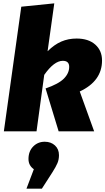

<svg xmlns="http://www.w3.org/2000/svg" viewBox="-20 -784 629 1146"><path d="M264 -478Q304 -518 346 -536Q388 -554 437 -554Q508 -554 548.5 -518Q589 -482 589 -423Q589 -300 456 -238L542 0H330L252 -256Q330 -283 361.5 -315Q393 -347 393 -385Q393 -421 355 -421Q303 -421 244 -337L198 0H3L107 -744L304 -764ZM332 142Q332 168 323 189.5Q314 211 293 244L230 342H138L182 226Q150 204 150 165Q150 119 178 90.5Q206 62 247 62Q284 62 308 84Q332 106 332 142Z"/></svg>

Font: FiraGO Heavy
Style: Italic
Weight: 900
Italic angle: -8°
Designer: bBox Type GmbH
Foundry: bBox Type GmbH
Version: Version 1.001